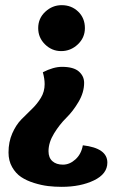

<svg xmlns="http://www.w3.org/2000/svg" viewBox="-20 -505 446 744"><path d="M219 -485Q257 -485 283 -460Q309 -435 309 -396Q309 -359 281.5 -333Q254 -307 217 -307Q181 -307 154.5 -333Q128 -359 128 -396Q128 -434 155.5 -459.5Q183 -485 219 -485ZM146 -225Q187 -246 220 -246Q265 -246 285.5 -228Q306 -210 306 -184Q306 -147 284.5 -110.5Q263 -74 237 -48.5Q211 -23 189.5 12Q168 47 168 81Q168 106 183 119.5Q198 133 224 133Q250 133 272.5 112.5Q295 92 301 58Q396 69 396 125Q396 169 344 194Q292 219 219 219Q192 219 166.5 216Q141 213 112 204Q83 195 62 181Q41 167 27 142.5Q13 118 13 86Q13 45 27.5 12Q42 -21 62.5 -42Q83 -63 103.5 -82.5Q124 -102 138.5 -126Q153 -150 153 -179Q153 -200 146 -225Z"/></svg>

Font: Overlock
Style: Black
Weight: 900
Designer: Dario Muhafara
Foundry: Dario Manuel Muhafara
Version: Version 1.001